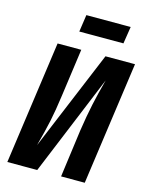

<svg xmlns="http://www.w3.org/2000/svg" viewBox="-129 -961 806 1042"><g transform="rotate(15 274.0 -440.5)"><path d="M451 0H318L354 -267Q367 -354 381.5 -421Q396 -488 417 -566L184 0H16L113 -692H246L209 -425Q197 -337 184 -276Q171 -215 148 -130L382 -692H548ZM458 -785H210L224 -881H473Z"/></g></svg>

Font: Fira Sans Extra Condensed SemiBold
Style: Italic
Weight: 600
Width: 3
Italic angle: -8°
Designer: Carrois Corporate & Edenspiekermann AG
Foundry: Carrois Corporate GbR & Edenspiekermann AG
Version: Version 4.203